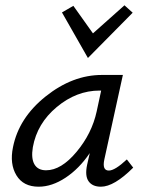

<svg xmlns="http://www.w3.org/2000/svg" viewBox="-20 -699 547 725"><path d="M481 -651 312 -480 214 -652 257 -677 331 -573 450 -679ZM459 -97 483 -66Q411 6 361 6Q329 6 314.5 -14.5Q300 -35 309 -77L319 -121Q279 -62 227.5 -28Q176 6 126 6Q68 6 42 -37Q16 -80 29 -143Q51 -254 152.5 -335Q254 -416 365 -416H444L374 -97Q365 -55 391 -55Q414 -55 459 -97ZM154 -56Q211 -56 269 -125.5Q327 -195 345 -278L362 -357H356Q269 -357 194.5 -295Q120 -233 104 -143Q97 -101 110 -78.5Q123 -56 154 -56Z"/></svg>

Font: EauTest Medium
Style: Italic
Weight: 500
Italic angle: -12°
Designer: Christian Thalmann (Catharsis Fonts)
Version: Version 0.001;PS 000.001;hotconv 1.0.88;makeotf.lib2.5.64775